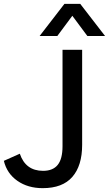

<svg xmlns="http://www.w3.org/2000/svg" viewBox="-40 -969 566 998"><path d="M182 9Q105 9 50.5 -29Q-4 -67 -20 -133L63 -170Q93 -81 184 -81Q235 -81 260 -112Q285 -143 285 -209V-710H387V-216Q387 -108 336 -49.5Q285 9 182 9ZM506 -782H414L336 -887L258 -782H166L295 -949H377Z"/></svg>

Font: Livvic Medium
Style: Regular
Weight: 500
Designer: Jacques Le Bailly, Baron von Fonthausen
Version: Version 1.001; ttfautohint (v1.8.2)